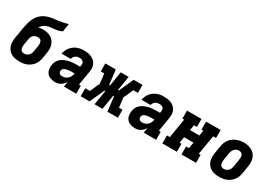

<svg xmlns="http://www.w3.org/2000/svg" viewBox="28 -1613 3544 2498"><g transform="rotate(30 1800.0 -363.5)"><path d="M256 8Q224 8 193 2Q162 -4 135.5 -18.5Q109 -33 90 -57Q71 -81 61.5 -110Q52 -139 52 -171Q52 -203 57 -235L71 -315Q72 -324 73.5 -332.5Q75 -341 76 -350Q82 -384 88.5 -418.5Q95 -453 105 -486.5Q115 -520 131.5 -553Q148 -586 173 -612.5Q198 -639 230.5 -657Q263 -675 297.5 -684.5Q332 -694 366.5 -697.5Q401 -701 436 -706Q471 -711 505.5 -718Q540 -725 573 -735L554 -615Q534 -606 514 -599.5Q494 -593 473.5 -589.5Q453 -586 432.5 -584.5Q412 -583 391.5 -581Q371 -579 350.5 -574Q330 -569 311 -558.5Q292 -548 277 -531.5Q262 -515 253 -496Q269 -503 287 -505.5Q305 -508 322 -508Q353 -508 383 -501Q413 -494 438.5 -479Q464 -464 482 -440.5Q500 -417 509 -388Q518 -359 518 -327.5Q518 -296 513 -265L500 -185Q495 -157 485 -130.5Q475 -104 457.5 -80.5Q440 -57 416 -39Q392 -21 365.5 -10.5Q339 0 311 4Q283 8 256 8ZM259 -112Q277 -112 294.5 -118.5Q312 -125 325.5 -138.5Q339 -152 346 -169.5Q353 -187 356 -204L369 -284Q371 -296 372 -308.5Q373 -321 371.5 -332.5Q370 -344 366 -354.5Q362 -365 354.5 -373Q347 -381 335.5 -384.5Q324 -388 312 -388Q295 -388 278.5 -383Q262 -378 248 -366.5Q234 -355 226.5 -338.5Q219 -322 216 -306L201 -216Q199 -204 198.5 -191.5Q198 -179 199.5 -167.5Q201 -156 205 -145.5Q209 -135 217 -127Q225 -119 236 -115.5Q247 -112 259 -112Z M795 8Q760 8 727.5 -2.5Q695 -13 673.5 -37.5Q652 -62 646 -96Q640 -130 646 -165Q650 -193 663.5 -220Q677 -247 700.5 -266.5Q724 -286 751.5 -298Q779 -310 807 -317Q835 -324 863.5 -326.5Q892 -329 920 -329H978L981 -350Q984 -365 981.5 -380.5Q979 -396 969.5 -406.5Q960 -417 945.5 -421.5Q931 -426 915 -426Q900 -426 884 -422.5Q868 -419 854.5 -409.5Q841 -400 832 -386Q823 -372 820 -356H683Q689 -383 699.5 -407.5Q710 -432 726.5 -453.5Q743 -475 765.5 -492Q788 -509 813 -519.5Q838 -530 864 -534Q890 -538 915 -538Q937 -538 959 -536Q981 -534 1001.5 -528Q1022 -522 1040.5 -512.5Q1059 -503 1074 -489Q1089 -475 1099.5 -457Q1110 -439 1115.5 -418.5Q1121 -398 1120 -375.5Q1119 -353 1116 -331L1081 -120H1109V0H924L936 -77Q925 -58 909.5 -41.5Q894 -25 875.5 -13.5Q857 -2 836 3Q815 8 795 8ZM836 -104Q858 -104 880 -111.5Q902 -119 919.5 -135Q937 -151 946 -172Q955 -193 959 -215V-217H920Q910 -217 900.5 -216.5Q891 -216 881.5 -215Q872 -214 862 -213Q852 -212 842.5 -209.5Q833 -207 823.5 -203.5Q814 -200 805 -194.5Q796 -189 790.5 -180.5Q785 -172 783 -162Q781 -150 784 -138.5Q787 -127 794.5 -118.5Q802 -110 813 -107Q824 -104 836 -104Z M1176 0V-120H1245L1310 -265L1293 -410H1240V-530H1397L1423 -313H1436L1472 -530H1591L1555 -313H1568L1666 -530H1799V-410H1730L1665 -265L1682 -120H1735V0H1578L1552 -217H1539L1503 0H1384L1420 -217H1407L1309 0Z M1995 8Q1960 8 1927.5 -2.5Q1895 -13 1873.5 -37.5Q1852 -62 1846 -96Q1840 -130 1846 -165Q1850 -193 1863.5 -220Q1877 -247 1900.5 -266.5Q1924 -286 1951.5 -298Q1979 -310 2007 -317Q2035 -324 2063.5 -326.5Q2092 -329 2120 -329H2178L2181 -350Q2184 -365 2181.5 -380.5Q2179 -396 2169.5 -406.5Q2160 -417 2145.5 -421.5Q2131 -426 2115 -426Q2100 -426 2084 -422.5Q2068 -419 2054.5 -409.5Q2041 -400 2032 -386Q2023 -372 2020 -356H1883Q1889 -383 1899.5 -407.5Q1910 -432 1926.5 -453.5Q1943 -475 1965.5 -492Q1988 -509 2013 -519.5Q2038 -530 2064 -534Q2090 -538 2115 -538Q2137 -538 2159 -536Q2181 -534 2201.5 -528Q2222 -522 2240.5 -512.5Q2259 -503 2274 -489Q2289 -475 2299.5 -457Q2310 -439 2315.5 -418.5Q2321 -398 2320 -375.5Q2319 -353 2316 -331L2281 -120H2309V0H2124L2136 -77Q2125 -58 2109.5 -41.5Q2094 -25 2075.5 -13.5Q2057 -2 2036 3Q2015 8 1995 8ZM2036 -104Q2058 -104 2080 -111.5Q2102 -119 2119.5 -135Q2137 -151 2146 -172Q2155 -193 2159 -215V-217H2120Q2110 -217 2100.5 -216.5Q2091 -216 2081.5 -215Q2072 -214 2062 -213Q2052 -212 2042.5 -209.5Q2033 -207 2023.5 -203.5Q2014 -200 2005 -194.5Q1996 -189 1990.5 -180.5Q1985 -172 1983 -162Q1981 -150 1984 -138.5Q1987 -127 1994.5 -118.5Q2002 -110 2013 -107Q2024 -104 2036 -104Z M2403 0V-120H2446L2494 -410H2467V-530H2685V-410H2641L2628 -330H2769L2782 -410H2754V-530H2973V-410H2929L2881 -120H2909V0H2690V-120H2734L2749 -211H2608L2593 -120H2621V0Z M3256 8Q3224 8 3193 2Q3162 -4 3135.5 -18.5Q3109 -33 3090 -57Q3071 -81 3061.5 -110Q3052 -139 3052 -171Q3052 -203 3057 -235L3076 -345Q3080 -373 3090 -399.5Q3100 -426 3117.5 -449.5Q3135 -473 3159 -491Q3183 -509 3210 -519.5Q3237 -530 3264.5 -535.5Q3292 -541 3320 -541Q3352 -541 3382.5 -533.5Q3413 -526 3439.5 -511.5Q3466 -497 3485 -473Q3504 -449 3513.5 -420Q3523 -391 3523 -359Q3523 -327 3518 -295L3500 -185Q3495 -157 3485 -130.5Q3475 -104 3457.5 -80.5Q3440 -57 3416 -39Q3392 -21 3365.5 -10.5Q3339 0 3311 4Q3283 8 3256 8ZM3259 -112Q3277 -112 3294.5 -118.5Q3312 -125 3325.5 -138.5Q3339 -152 3346 -169.5Q3353 -187 3356 -204L3374 -314Q3377 -333 3377 -351Q3377 -369 3370 -385Q3363 -401 3348 -409.5Q3333 -418 3314 -418Q3297 -418 3279.5 -411Q3262 -404 3249 -390.5Q3236 -377 3229 -360Q3222 -343 3219 -326L3201 -216Q3199 -204 3198.5 -191.5Q3198 -179 3199.5 -167.5Q3201 -156 3205 -145.5Q3209 -135 3217 -127Q3225 -119 3236 -115.5Q3247 -112 3259 -112Z"/></g></svg>

Font: Iosevka Slab HvExObl
Style: Regular
Weight: 900
Width: 7
Italic angle: -9°
Monospace: yes
Designer: Belleve Invis
Foundry: Belleve Invis
Version: Version 11.1.1; ttfautohint (v1.8.3)